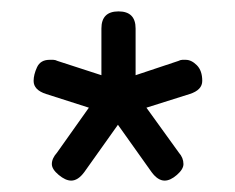

<svg xmlns="http://www.w3.org/2000/svg" viewBox="-20 -728 413 337"><path d="M105 -411Q95 -411 83 -421Q71 -431 71 -440Q71 -450 80 -460L136 -539L61 -563Q39 -570 39 -586Q39 -597 45 -610Q51 -623 67 -623Q70 -623 73.5 -623Q77 -623 81 -621L158 -596V-678Q158 -708 188 -708Q218 -708 218 -678V-596L293 -621Q297 -623 300 -623Q303 -623 306 -623Q316 -623 325.5 -613.5Q335 -604 335 -586Q335 -570 313 -563L237 -539L294 -460Q302 -451 302 -440Q302 -431 290.5 -421Q279 -411 269 -411Q257 -411 246 -426L187 -509L128 -426Q117 -411 105 -411Z"/></svg>

Font: Asap ExtraBold
Style: Regular
Weight: 800
Designer: Pablo Cosgaya
Foundry: Omnibus-Type
Version: Version 3.001; ttfautohint (v1.8.4.7-5d5b)